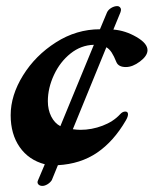

<svg xmlns="http://www.w3.org/2000/svg" viewBox="-20 -528 504 630"><path d="M105 63 127 11Q74 -3 44.5 -45.5Q15 -88 15 -150Q15 -215 55.5 -280.5Q96 -346 163.5 -389Q231 -432 308 -432L331 -487Q335 -496 345 -502Q355 -508 365 -508Q370 -508 373.5 -504.5Q377 -501 377 -496Q377 -493 375 -487L352 -431Q391 -428 428 -406.5Q465 -385 464 -362Q463 -344 439 -326Q415 -308 393 -308Q369 -308 362 -324Q354 -344 346.5 -355.5Q339 -367 329 -373L219 -104Q233 -102 244 -102Q281 -102 316.5 -115.5Q352 -129 374 -153Q382 -162 391 -162Q400 -162 400 -153Q400 -145 393 -133Q353 -64 298.5 -27Q244 10 170 14L150 63Q145 71 136 76.5Q127 82 119 82Q110 82 105.5 76.5Q101 71 105 63ZM288 -381Q246 -380 211.5 -352.5Q177 -325 157 -282Q137 -239 137 -196Q137 -168 148 -146Q159 -124 178 -114Z"/></svg>

Font: EB Garamond
Style: Bold Italic
Weight: 700
Italic angle: -17.2°
Designer: Georg Duffner and Octavio Pardo
Foundry: Georg Duffner
Version: Version 1.000